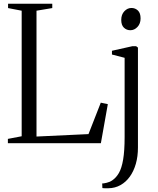

<svg xmlns="http://www.w3.org/2000/svg" viewBox="-20 -763 841 1023"><path d="M22 0V-23L95.5 -37V-706L23 -720V-743H258.5V-720L174.5 -706V-35.5L451.5 -48.5L517 -216L554.5 -208L517.5 0ZM558 240Q551.5 240.5 544.5 240.2Q537.5 240 532 239.8Q526.5 239.5 525.5 239L524.5 214.5Q530.5 215 547.8 211Q565 207 578 198Q599 184 613.8 158.2Q628.5 132.5 636.2 86.5Q644 40.5 644 -33.5V-455L576.5 -472.5V-492.5L686 -517H705L715 -509.5V23.5Q715 70.5 703.8 109.8Q692.5 149 671.8 178Q651 207 622 223.2Q593 239.5 558 240ZM674 -602Q654.5 -602 640.2 -615.5Q626 -629 626 -657Q626 -685.5 642.5 -703Q659 -720.5 680 -720.5H681Q700.5 -720.5 714.8 -707Q729 -693.5 729 -665Q729 -637 712.5 -619.5Q696 -602 675 -602Z"/></svg>

Font: Merriweather 120pt Light
Style: Regular
Weight: 300
Version: Version 2.100